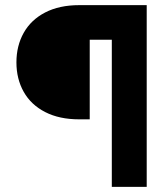

<svg xmlns="http://www.w3.org/2000/svg" viewBox="-20 -727 638 747"><path d="M415 -572.3H329.1V-262.7H288.1Q210.9 -262.7 155.8 -291Q100.6 -319.3 72.3 -369.6Q43.9 -419.9 43.9 -484.4Q43.9 -548.8 72.3 -599.4Q100.6 -649.9 155.8 -678.5Q210.9 -707 288.1 -707H550.8V0H415Z"/></svg>

Font: Pretendard GOV Black
Style: Regular
Weight: 900
Designer: Base glyphs from Inter by Rasmus Andersson; Hangeul glyphs from Noto Sans CJK(Source Han Sans) by Jang Soo-young and Kan
Foundry: Kil Hyung-jin
Version: Version 1.309